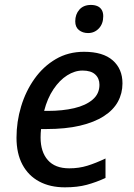

<svg xmlns="http://www.w3.org/2000/svg" viewBox="-20 -761 553 790"><path d="M247.1 9.8Q186 9.8 141.4 -14.2Q96.7 -38.1 72.3 -83.7Q47.9 -129.4 47.9 -194.3Q47.9 -260.3 66.9 -323.2Q85.9 -386.2 122.1 -437Q158.2 -487.8 209.5 -517.8Q260.7 -547.9 325.7 -547.9Q403.8 -547.9 443.8 -512.7Q483.9 -477.5 483.9 -418Q483.9 -377 465.1 -342.5Q446.3 -308.1 407.2 -283Q368.2 -257.8 309.1 -243.9Q250 -230 168.9 -230H148.9Q147.9 -222.2 147.5 -212.9Q147 -203.6 147 -195.3Q147 -136.2 176.8 -102.3Q206.5 -68.4 265.1 -68.4Q304.7 -68.4 339.4 -79.1Q374 -89.8 414.1 -108.9V-28.8Q376 -11.2 337.4 -0.7Q298.8 9.8 247.1 9.8ZM161.6 -304.7H176.3Q237.3 -304.7 285.2 -315.9Q333 -327.1 361.1 -351.1Q389.2 -375 389.2 -412.1Q389.2 -438.5 371.8 -454.6Q354.5 -470.7 319.8 -470.7Q287.6 -470.7 256.3 -450.9Q225.1 -431.2 200 -393.8Q174.8 -356.4 161.6 -304.7ZM342.3 -625Q320.3 -625 304.9 -637.2Q289.6 -649.4 289.6 -673.3Q289.6 -702.1 306.6 -721.4Q323.7 -740.7 354 -740.7Q369.6 -740.7 381.1 -735.6Q392.6 -730.5 398.7 -720Q404.8 -709.5 404.8 -694.3Q404.8 -663.1 386.7 -644Q368.7 -625 342.3 -625Z"/></svg>

Font: Open Sans Medium
Style: Italic
Weight: 500
Italic angle: -12°
Designer: Monotype Design Team
Foundry: Monotype Imaging Inc.
Version: Version 3.000